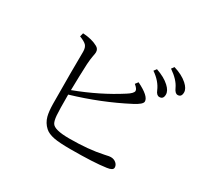

<svg xmlns="http://www.w3.org/2000/svg" viewBox="-160 -1045 1321 1247"><g transform="rotate(30 500.0 -421.0)"><path d="M724.1 -752Q789.1 -729.5 825.2 -695.8Q856.9 -666.5 856.9 -638.2Q856.9 -603 827.1 -603Q806.2 -603 793.9 -633.8Q770.5 -689.9 709 -731.9ZM815.9 -820.8Q879.9 -801.8 918.9 -767.1Q952.1 -737.3 952.1 -709Q952.1 -673.8 923.3 -673.8Q903.8 -673.8 889.2 -707Q866.7 -756.3 801.3 -800.8ZM308.1 -355Q487.8 -422.4 632.3 -515.6Q674.3 -542 674.3 -560.1Q674.3 -575.7 647 -597.7L663.1 -618.7Q761.2 -570.8 761.2 -530.8Q761.2 -509.3 702.1 -479Q520 -383.8 307.1 -320.8Q307.1 -204.6 310.1 -166Q313.5 -127.4 323.2 -111.3Q342.3 -77.1 455.1 -77.1Q599.6 -77.1 705.1 -100.1L719.2 -103Q738.3 -107.9 751 -107.9Q775.4 -107.9 792 -92.3Q806.2 -79.1 806.2 -61Q806.2 -40 762.2 -34.2Q672.9 -21 497.1 -21Q413.6 -21 373 -28.8Q327.6 -37.6 304.2 -59.1Q272.9 -87.4 261.7 -129.4Q252.9 -162.1 252 -219.7Q251 -304.7 251 -446.8L252 -609.9Q252 -642.1 237.3 -657.7Q223.1 -672.4 185.1 -687L191.9 -713.9Q259.3 -710.4 303.2 -686Q326.2 -674.3 326.2 -648.9Q326.2 -638.7 321.3 -615.7Q316.9 -593.8 314 -552.7Q310.1 -469.2 308.1 -355Z"/></g></svg>

Font: I.MingCP
Style: Regular
Weight: 400
Designer: I.Font Project
Version: Version 8.000; Sep 06, 2022